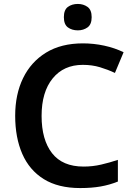

<svg xmlns="http://www.w3.org/2000/svg" viewBox="-20 -944 678 974"><path d="M400 -615Q303 -615 247 -546Q191 -477 191 -356Q191 -235 244 -167Q297 -99 404 -99Q450 -99 493 -109Q536 -119 578 -133V-23Q536 -6 490.5 2Q445 10 387 10Q275 10 202 -35.5Q129 -81 93 -163.5Q57 -246 57 -357Q57 -465 97 -547.5Q137 -630 213.5 -677Q290 -724 401 -724Q455 -724 508.5 -712.5Q562 -701 607 -679L563 -574Q527 -591 487 -603Q447 -615 400 -615ZM375 -924Q403 -924 424 -909Q445 -894 445 -857Q445 -820 424 -805Q403 -790 375 -790Q345 -790 324.5 -805Q304 -820 304 -857Q304 -894 324.5 -909Q345 -924 375 -924Z"/></svg>

Font: Noto Sans Meetei Mayek SemiBold
Style: Regular
Weight: 600
Designer: Monotype Design Team and Neelakash Kshetrimayum
Foundry: Monotype Imaging Inc.
Version: Version 2.002; ttfautohint (v1.8.4.7-5d5b)